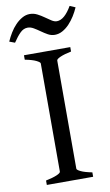

<svg xmlns="http://www.w3.org/2000/svg" viewBox="-113 -851 514 897"><g transform="rotate(-10 144.5 -402.5)"><path d="M34.2 0V-21Q67.4 -27.8 86.2 -35.9Q105 -43.9 105 -50.8V-564Q105 -569.8 87.2 -578.6Q69.3 -587.4 34.2 -594.2V-615.2H253.9V-594.2Q220.7 -587.4 201.9 -579.1Q183.1 -570.8 183.1 -564V-50.8Q183.1 -44.9 200.9 -36.4Q218.8 -27.8 253.9 -21V0ZM310.5 -793.9Q301.8 -773.9 289.6 -754.4Q277.3 -734.9 262.5 -719.2Q247.6 -703.6 230 -693.8Q212.4 -684.1 193.4 -684.1Q176.3 -684.1 160.9 -692.6Q145.5 -701.2 130.9 -711.7Q116.2 -722.2 101.8 -730.7Q87.4 -739.3 73.2 -739.3Q53.7 -739.3 37.6 -723.4Q21.5 -707.5 3.4 -680.2L-22.5 -689.9Q-13.7 -710 -1.7 -729.7Q10.3 -749.5 25.4 -765.1Q40.5 -780.8 57.9 -790.5Q75.2 -800.3 94.2 -800.3Q112.8 -800.3 129.4 -791.7Q146 -783.2 160.6 -772.7Q175.3 -762.2 188.5 -753.7Q201.7 -745.1 213.4 -745.1Q231.9 -745.1 249.8 -760.7Q267.6 -776.4 284.2 -805.2Z"/></g></svg>

Font: Gentium Basic
Style: Regular
Weight: 400
Designer: J. Victor Gaultney and Annie Olsen
Foundry: SIL International
Version: Version 1.100